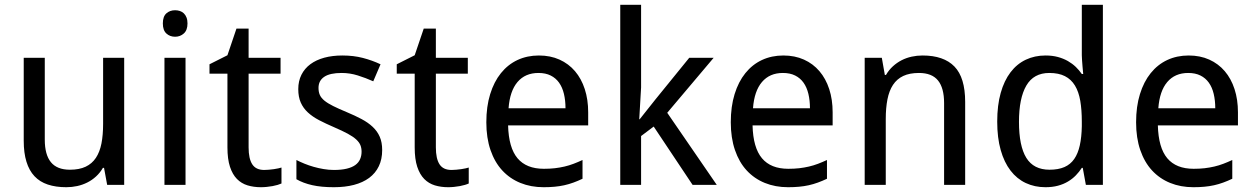

<svg xmlns="http://www.w3.org/2000/svg" viewBox="-20 -780 5293 810"><path d="M432.1 0 418.9 -71.8H414.1Q401.9 -50.8 385 -35.4Q368.2 -20 348.1 -10Q328.1 0 305.7 4.9Q283.2 9.8 259.8 9.8Q215.3 9.8 181.6 -1.5Q147.9 -12.7 125.5 -36.6Q103 -60.5 91.6 -97.7Q80.1 -134.8 80.1 -186V-536.1H168.9V-190.9Q168.9 -127.4 194.8 -95.7Q220.7 -64 274.9 -64Q314.5 -64 341.3 -76.7Q368.2 -89.4 384.5 -114Q400.9 -138.7 408 -174.8Q415 -210.9 415 -257.8V-536.1H503.9V0Z M762.7 0H673.8V-536.1H762.7ZM667 -681.2Q667 -710.4 681.9 -723.6Q696.8 -736.8 718.8 -736.8Q729.5 -736.8 739 -733.6Q748.5 -730.5 755.6 -723.6Q762.7 -716.8 766.8 -706.3Q771 -695.8 771 -681.2Q771 -652.8 755.6 -638.9Q740.2 -625 718.8 -625Q696.8 -625 681.9 -638.7Q667 -652.3 667 -681.2Z M1094.7 -63Q1103.5 -63 1114.5 -64Q1125.5 -64.9 1135.7 -66.4Q1146 -67.9 1154.5 -69.8Q1163.1 -71.8 1167.5 -73.2V-5.9Q1161.1 -2.9 1151.4 0Q1141.6 2.9 1129.9 5.1Q1118.2 7.3 1105.5 8.5Q1092.8 9.8 1080.6 9.8Q1050.3 9.8 1024.4 2Q998.5 -5.9 979.7 -24.9Q960.9 -43.9 950.2 -76.4Q939.5 -108.9 939.5 -158.2V-469.2H863.8V-508.8L939.5 -546.9L977.5 -659.2H1028.8V-536.1H1163.6V-469.2H1028.8V-158.2Q1028.8 -110.8 1044.2 -86.9Q1059.6 -63 1094.7 -63Z M1592.3 -147Q1592.3 -107.9 1578.1 -78.6Q1564 -49.3 1537.4 -29.5Q1510.7 -9.8 1473.1 0Q1435.5 9.8 1388.7 9.8Q1335.4 9.8 1297.4 1.2Q1259.3 -7.3 1230.5 -23.9V-105Q1245.6 -97.2 1264.2 -89.6Q1282.7 -82 1303.2 -76.2Q1323.7 -70.3 1345.5 -66.7Q1367.2 -63 1388.7 -63Q1420.4 -63 1442.6 -68.4Q1464.8 -73.7 1478.8 -83.7Q1492.7 -93.8 1499 -108.2Q1505.4 -122.6 1505.4 -140.1Q1505.4 -155.3 1500.5 -167.5Q1495.6 -179.7 1482.7 -191.7Q1469.7 -203.6 1447.3 -215.8Q1424.8 -228 1389.6 -243.2Q1354.5 -258.3 1326.4 -272.9Q1298.3 -287.6 1278.8 -305.7Q1259.3 -323.7 1248.8 -347.4Q1238.3 -371.1 1238.3 -403.8Q1238.3 -438 1251.7 -464.6Q1265.1 -491.2 1289.6 -509.3Q1314 -527.3 1348.1 -536.6Q1382.3 -545.9 1424.3 -545.9Q1471.7 -545.9 1511 -535.6Q1550.3 -525.4 1585.4 -508.8L1554.7 -437Q1522.9 -451.2 1489.5 -461.7Q1456.1 -472.2 1421.4 -472.2Q1371.6 -472.2 1347.7 -455.8Q1323.7 -439.5 1323.7 -409.2Q1323.7 -392.1 1329.3 -379.4Q1335 -366.7 1348.6 -355.5Q1362.3 -344.2 1385.3 -332.8Q1408.2 -321.3 1442.4 -307.1Q1477.5 -292.5 1505.1 -277.8Q1532.7 -263.2 1552.2 -244.9Q1571.8 -226.6 1582 -203.1Q1592.3 -179.7 1592.3 -147Z M1884.8 -63Q1893.6 -63 1904.5 -64Q1915.5 -64.9 1925.8 -66.4Q1936 -67.9 1944.6 -69.8Q1953.1 -71.8 1957.5 -73.2V-5.9Q1951.2 -2.9 1941.4 0Q1931.6 2.9 1919.9 5.1Q1908.2 7.3 1895.5 8.5Q1882.8 9.8 1870.6 9.8Q1840.3 9.8 1814.5 2Q1788.6 -5.9 1769.8 -24.9Q1751 -43.9 1740.2 -76.4Q1729.5 -108.9 1729.5 -158.2V-469.2H1653.8V-508.8L1729.5 -546.9L1767.6 -659.2H1818.8V-536.1H1953.6V-469.2H1818.8V-158.2Q1818.8 -110.8 1834.2 -86.9Q1849.6 -63 1884.8 -63Z M2273.4 9.8Q2219.7 9.8 2175.3 -8.3Q2130.9 -26.4 2098.9 -61Q2066.9 -95.7 2049.3 -147Q2031.7 -198.2 2031.7 -264.2Q2031.7 -330.6 2047.9 -382.8Q2064 -435.1 2093.3 -471.4Q2122.6 -507.8 2163.3 -526.9Q2204.1 -545.9 2253.4 -545.9Q2301.8 -545.9 2340.3 -528.6Q2378.9 -511.2 2405.8 -479.7Q2432.6 -448.2 2447 -404.1Q2461.4 -359.9 2461.4 -306.2V-251H2123.5Q2126 -156.7 2163.3 -112.3Q2200.7 -67.9 2274.4 -67.9Q2299.3 -67.9 2320.6 -70.3Q2341.8 -72.8 2361.6 -77.4Q2381.3 -82 2399.9 -89.1Q2418.5 -96.2 2437.5 -105V-25.9Q2418 -16.6 2399.2 -9.8Q2380.4 -2.9 2360.6 1.5Q2340.8 5.9 2319.6 7.8Q2298.3 9.8 2273.4 9.8ZM2251.5 -472.2Q2195.8 -472.2 2163.3 -434.1Q2130.9 -396 2125.5 -323.2H2365.7Q2365.7 -356.4 2359.1 -384Q2352.5 -411.6 2338.6 -431.2Q2324.7 -450.7 2303.2 -461.4Q2281.7 -472.2 2251.5 -472.2Z M2678.7 -276.9 2744.6 -359.9 2887.7 -536.1H2990.7L2794.9 -304.2L3003.9 0H2901.9L2737.8 -246.1L2684.6 -206.1V0H2596.7V-759.8H2684.6V-411.1L2676.8 -276.9Z M3304.7 9.8Q3251 9.8 3206.5 -8.3Q3162.1 -26.4 3130.1 -61Q3098.1 -95.7 3080.6 -147Q3063 -198.2 3063 -264.2Q3063 -330.6 3079.1 -382.8Q3095.2 -435.1 3124.5 -471.4Q3153.8 -507.8 3194.6 -526.9Q3235.4 -545.9 3284.7 -545.9Q3333 -545.9 3371.6 -528.6Q3410.2 -511.2 3437 -479.7Q3463.9 -448.2 3478.3 -404.1Q3492.7 -359.9 3492.7 -306.2V-251H3154.8Q3157.2 -156.7 3194.6 -112.3Q3231.9 -67.9 3305.7 -67.9Q3330.6 -67.9 3351.8 -70.3Q3373 -72.8 3392.8 -77.4Q3412.6 -82 3431.2 -89.1Q3449.7 -96.2 3468.8 -105V-25.9Q3449.2 -16.6 3430.4 -9.8Q3411.6 -2.9 3391.8 1.5Q3372.1 5.9 3350.8 7.8Q3329.6 9.8 3304.7 9.8ZM3282.7 -472.2Q3227.1 -472.2 3194.6 -434.1Q3162.1 -396 3156.7 -323.2H3397Q3397 -356.4 3390.4 -384Q3383.8 -411.6 3369.9 -431.2Q3356 -450.7 3334.5 -461.4Q3313 -472.2 3282.7 -472.2Z M3962.9 0V-345.2Q3962.9 -408.7 3937.3 -440.4Q3911.6 -472.2 3856.9 -472.2Q3817.4 -472.2 3790.5 -459.5Q3763.7 -446.8 3747.3 -421.9Q3731 -397 3723.9 -360.8Q3716.8 -324.7 3716.8 -277.8V0H3627.9V-536.1H3700.2L3712.9 -463.9H3717.8Q3730 -484.9 3746.8 -500.2Q3763.7 -515.6 3783.7 -525.9Q3803.7 -536.1 3826.2 -541Q3848.6 -545.9 3872.1 -545.9Q3961.4 -545.9 4006.6 -499.3Q4051.8 -452.6 4051.8 -350.1V0Z M4547.9 -71.8H4543.9Q4533.2 -55.2 4518.8 -40.3Q4504.4 -25.4 4485.6 -14.2Q4466.8 -2.9 4443.4 3.4Q4419.9 9.8 4390.6 9.8Q4345.2 9.8 4307.6 -7.8Q4270 -25.4 4243.2 -60.3Q4216.3 -95.2 4201.7 -147Q4187 -198.7 4187 -267.1Q4187 -335.9 4201.7 -387.9Q4216.3 -439.9 4243.2 -475.1Q4270 -510.3 4307.6 -528.1Q4345.2 -545.9 4390.6 -545.9Q4419.4 -545.9 4442.9 -539.6Q4466.3 -533.2 4485.1 -522.5Q4503.9 -511.7 4518.6 -497.6Q4533.2 -483.4 4543.9 -467.8H4549.8Q4548.3 -484.4 4546.9 -499.5Q4545.9 -512.2 4544.9 -525.6Q4543.9 -539.1 4543.9 -546.9V-759.8H4632.8V0H4561ZM4407.7 -64Q4444.8 -64 4470.5 -75.2Q4496.1 -86.4 4512 -109.4Q4527.8 -132.3 4535.4 -166.7Q4543 -201.2 4543.9 -247.1V-267.1Q4543.9 -316.4 4537.4 -354.7Q4530.8 -393.1 4514.9 -419.2Q4499 -445.3 4472.7 -458.7Q4446.3 -472.2 4406.7 -472.2Q4340.8 -472.2 4309.8 -418.9Q4278.8 -365.7 4278.8 -266.1Q4278.8 -164.1 4309.8 -114Q4340.8 -64 4407.7 -64Z M5014.6 9.8Q4960.9 9.8 4916.5 -8.3Q4872.1 -26.4 4840.1 -61Q4808.1 -95.7 4790.5 -147Q4772.9 -198.2 4772.9 -264.2Q4772.9 -330.6 4789.1 -382.8Q4805.2 -435.1 4834.5 -471.4Q4863.8 -507.8 4904.5 -526.9Q4945.3 -545.9 4994.6 -545.9Q5043 -545.9 5081.5 -528.6Q5120.1 -511.2 5147 -479.7Q5173.8 -448.2 5188.2 -404.1Q5202.6 -359.9 5202.6 -306.2V-251H4864.7Q4867.2 -156.7 4904.5 -112.3Q4941.9 -67.9 5015.6 -67.9Q5040.5 -67.9 5061.8 -70.3Q5083 -72.8 5102.8 -77.4Q5122.6 -82 5141.1 -89.1Q5159.7 -96.2 5178.7 -105V-25.9Q5159.2 -16.6 5140.4 -9.8Q5121.6 -2.9 5101.8 1.5Q5082 5.9 5060.8 7.8Q5039.6 9.8 5014.6 9.8ZM4992.7 -472.2Q4937 -472.2 4904.5 -434.1Q4872.1 -396 4866.7 -323.2H5106.9Q5106.9 -356.4 5100.3 -384Q5093.8 -411.6 5079.8 -431.2Q5065.9 -450.7 5044.4 -461.4Q5022.9 -472.2 4992.7 -472.2Z"/></svg>

Font: Genotype
Style: Regular
Weight: 400
Foundry: Ascender Corporation
Version: Version 1.00